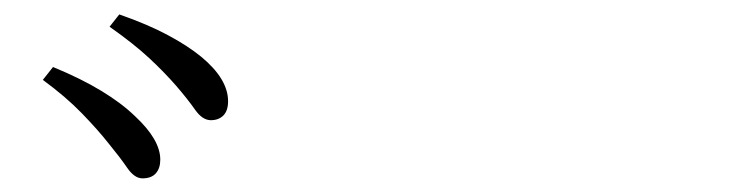

<svg xmlns="http://www.w3.org/2000/svg" viewBox="-20 -862 1040 273"><path d="M134.8 -657.6Q119.3 -677.3 96.3 -701Q73.3 -724.7 40.9 -748.4L55.4 -766.7Q95.1 -750.4 123.9 -732.9Q152.7 -715.5 172.2 -696.6Q207.9 -663.3 207.9 -635Q207.9 -622.6 201.5 -615.5Q195.2 -608.4 182.6 -608.4Q171.2 -608.4 161 -623.2Q150.8 -638.1 134.8 -657.6ZM230.4 -740.1Q213.5 -759.5 192 -779.5Q170.5 -799.5 135.8 -824L149.6 -841.5Q190.1 -827.4 218.6 -812.1Q247.1 -796.9 266.1 -781.3Q304.3 -749.7 304.3 -718Q304.3 -704.6 297.6 -697.8Q290.9 -691.1 279.8 -691.1Q267.8 -691.1 257.3 -706.1Q246.8 -721.1 230.4 -740.1Z"/></svg>

Font: Noto Serif HK
Style: Regular
Weight: 200
Designer: Ryoko NISHIZUKA 西塚涼子 (kana & ideographs); Frank Grießhammer (Latin, Greek & Cyrillic); Wenlong ZHANG 张文龙 (bopomofo); San
Foundry: Adobe
Version: Version 2.001;hotconv 1.1.0;makeotfexe 2.6.0